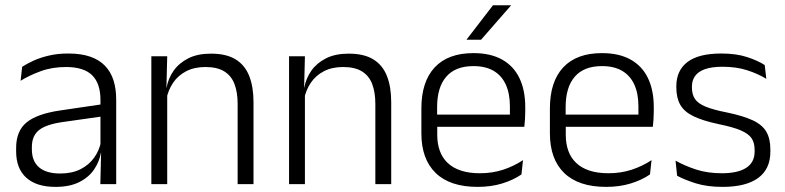

<svg xmlns="http://www.w3.org/2000/svg" viewBox="-20 -702 2994 732"><path d="M362.5 0 365.5 -121.5 363 -131V-288.5V-321Q363 -384 331.2 -415.2Q299.5 -446.5 231.5 -446.5Q178.5 -446.5 135 -430.5Q91.5 -414.5 58.5 -394L64.5 -447.5Q82.5 -459 108 -470.8Q133.5 -482.5 166.8 -490.2Q200 -498 240 -498Q289 -498 323.8 -486Q358.5 -474 380.5 -451Q402.5 -428 412.8 -395.5Q423 -363 423 -322.5V0ZM191.5 10.5Q119 10.5 80.2 -24.5Q41.5 -59.5 41.5 -125V-138Q41.5 -202.5 81.2 -235.2Q121 -268 210 -281L373 -305L376 -259L217.5 -236.5Q155.5 -227.5 128.5 -205.8Q101.5 -184 101.5 -141.5V-132.5Q101.5 -87.5 129 -64Q156.5 -40.5 209.5 -40.5Q255 -40.5 287.2 -57Q319.5 -73.5 339.2 -101.2Q359 -129 365.5 -163.5L377.5 -120.5H365Q359 -86 338.8 -56Q318.5 -26 282.2 -7.8Q246 10.5 191.5 10.5Z M886 0V-306Q886 -349.5 874.2 -381Q862.5 -412.5 835.5 -429.5Q808.5 -446.5 763 -446.5Q721 -446.5 690 -430.5Q659 -414.5 640 -386.5Q621 -358.5 614 -322.5L601.5 -367.5H615Q621.5 -403.5 642.2 -432.8Q663 -462 698.2 -479.8Q733.5 -497.5 784 -497.5Q843 -497.5 878.5 -475.5Q914 -453.5 930.2 -412.2Q946.5 -371 946.5 -312V0ZM557 0V-487.5H617.5L614.5 -367L617.5 -364V0Z M1411 0V-306Q1411 -349.5 1399.2 -381Q1387.5 -412.5 1360.5 -429.5Q1333.5 -446.5 1288 -446.5Q1246 -446.5 1215 -430.5Q1184 -414.5 1165 -386.5Q1146 -358.5 1139 -322.5L1126.5 -367.5H1140Q1146.5 -403.5 1167.2 -432.8Q1188 -462 1223.2 -479.8Q1258.5 -497.5 1309 -497.5Q1368 -497.5 1403.5 -475.5Q1439 -453.5 1455.2 -412.2Q1471.5 -371 1471.5 -312V0ZM1082 0V-487.5H1142.5L1139.5 -367L1142.5 -364V0Z M1801 10.5Q1695.5 10.5 1641 -42.5Q1586.5 -95.5 1586.5 -193.5V-288.5Q1586.5 -390.5 1637.2 -445Q1688 -499.5 1785 -499.5Q1850 -499.5 1894 -475Q1938 -450.5 1960.2 -404.5Q1982.5 -358.5 1982.5 -294V-276.5Q1982.5 -262 1981.5 -247.5Q1980.5 -233 1979 -218.5H1923Q1924 -240.5 1924 -260.2Q1924 -280 1924 -296.5Q1924 -345.5 1908.2 -379.8Q1892.5 -414 1861.8 -432Q1831 -450 1785 -450Q1716.5 -450 1681.5 -409.8Q1646.5 -369.5 1646.5 -293.5V-246L1647 -238V-187.5Q1647 -154 1656.8 -127Q1666.5 -100 1686.8 -80.8Q1707 -61.5 1737.8 -51.5Q1768.5 -41.5 1809.5 -41.5Q1857 -41.5 1897.8 -54.8Q1938.5 -68 1974 -91.5L1968 -37Q1937 -15.5 1894.5 -2.5Q1852 10.5 1801 10.5ZM1618 -218.5V-265H1965.5V-218.5ZM1859.5 -682H1928V-681L1814 -550.5H1759.5V-552Z M2291 10.5Q2185.5 10.5 2131 -42.5Q2076.5 -95.5 2076.5 -193.5V-288.5Q2076.5 -390.5 2127.2 -445Q2178 -499.5 2275 -499.5Q2340 -499.5 2384 -475Q2428 -450.5 2450.2 -404.5Q2472.5 -358.5 2472.5 -294V-276.5Q2472.5 -262 2471.5 -247.5Q2470.5 -233 2469 -218.5H2413Q2414 -240.5 2414 -260.2Q2414 -280 2414 -296.5Q2414 -345.5 2398.2 -379.8Q2382.5 -414 2351.8 -432Q2321 -450 2275 -450Q2206.5 -450 2171.5 -409.8Q2136.5 -369.5 2136.5 -293.5V-246L2137 -238V-187.5Q2137 -154 2146.8 -127Q2156.5 -100 2176.8 -80.8Q2197 -61.5 2227.8 -51.5Q2258.5 -41.5 2299.5 -41.5Q2347 -41.5 2387.8 -54.8Q2428.5 -68 2464 -91.5L2458 -37Q2427 -15.5 2384.5 -2.5Q2342 10.5 2291 10.5ZM2108 -218.5V-265H2455.5V-218.5Z M2735 10.5Q2676 10.5 2633 -3Q2590 -16.5 2561.5 -32L2555.5 -89.5Q2591.5 -69.5 2634.5 -55.5Q2677.5 -41.5 2732.5 -41.5Q2793 -41.5 2825 -62.2Q2857 -83 2857 -124V-131Q2857 -157.5 2845.5 -174.8Q2834 -192 2804.5 -204.8Q2775 -217.5 2721 -228.5Q2659.5 -241.5 2624 -258.8Q2588.5 -276 2573.5 -302.5Q2558.5 -329 2558.5 -368V-373Q2558.5 -433.5 2601.2 -465.8Q2644 -498 2729.5 -498Q2786.5 -498 2828 -484.5Q2869.5 -471 2895.5 -454L2901.5 -401.5Q2869.5 -421 2828.5 -434.2Q2787.5 -447.5 2734.5 -447.5Q2694 -447.5 2668.2 -438.5Q2642.5 -429.5 2630.2 -412.5Q2618 -395.5 2618 -372.5V-368Q2618 -342 2629.5 -324.8Q2641 -307.5 2670 -295.5Q2699 -283.5 2750 -273.5Q2813 -260.5 2849.5 -243.5Q2886 -226.5 2901.5 -200Q2917 -173.5 2917 -132.5V-123.5Q2917 -57.5 2870.5 -23.5Q2824 10.5 2735 10.5Z"/></svg>

Font: Anek Tamil Medium Light
Style: Regular
Weight: 300
Version: Version 1.003